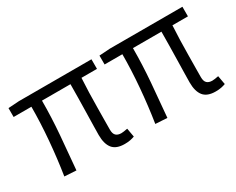

<svg xmlns="http://www.w3.org/2000/svg" viewBox="-79 -853 1448 1179"><g transform="rotate(-30 645.0 -263.5)"><path d="M535 13Q475 13 449 -19.5Q423 -52 423 -115Q423 -137 424 -178Q425 -219 426 -270Q427 -321 428 -373.5Q429 -426 429 -472H227Q227 -356 217 -233Q207 -110 196 5L113 0Q131 -115 141.5 -237.5Q152 -360 152 -472H26V-535L102 -540H617V-472H507Q504 -424 502.5 -370Q501 -316 500.5 -264Q500 -212 499.5 -171Q499 -130 499 -109Q499 -80 512 -67.5Q525 -55 550 -55Q563 -55 594 -61L605 1Q592 6 575 9.5Q558 13 535 13Z M1180 13Q1120 13 1094 -19.5Q1068 -52 1068 -115Q1068 -137 1069 -178Q1070 -219 1071 -270Q1072 -321 1073 -373.5Q1074 -426 1074 -472H872Q872 -356 862 -233Q852 -110 841 5L758 0Q776 -115 786.5 -237.5Q797 -360 797 -472H671V-535L747 -540H1262V-472H1152Q1149 -424 1147.5 -370Q1146 -316 1145.5 -264Q1145 -212 1144.5 -171Q1144 -130 1144 -109Q1144 -80 1157 -67.5Q1170 -55 1195 -55Q1208 -55 1239 -61L1250 1Q1237 6 1220 9.5Q1203 13 1180 13Z"/></g></svg>

Font: Source Han Sans SC Normal
Style: Regular
Weight: 350
Designer: Ryoko NISHIZUKA 西塚涼子 (kana, bopomofo & ideographs); Paul D. Hunt (Latin, Greek & Cyrillic); Sandoll Communications 산돌커뮤니
Foundry: Adobe
Version: Version 2.004;hotconv 1.0.118;makeotfexe 2.5.65603